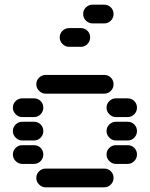

<svg xmlns="http://www.w3.org/2000/svg" viewBox="-20 -810 640 820"><path d="M135 -50Q135 -34 147 -22Q159 -10 175 -10H425Q442 -10 453.5 -22Q465 -34 465 -50Q465 -67 453.5 -78.5Q442 -90 425 -90H175Q159 -90 147 -78.5Q135 -67 135 -50ZM435 -150Q435 -134 447 -122Q459 -110 475 -110H525Q542 -110 553.5 -122Q565 -134 565 -150Q565 -167 553.5 -178.5Q542 -190 525 -190H475Q459 -190 447 -178.5Q435 -167 435 -150ZM35 -150Q35 -134 47 -122Q59 -110 75 -110H125Q142 -110 153.5 -122Q165 -134 165 -150Q165 -167 153.5 -178.5Q142 -190 125 -190H75Q59 -190 47 -178.5Q35 -167 35 -150ZM435 -250Q435 -234 447 -222Q459 -210 475 -210H525Q542 -210 553.5 -222Q565 -234 565 -250Q565 -267 553.5 -278.5Q542 -290 525 -290H475Q459 -290 447 -278.5Q435 -267 435 -250ZM35 -250Q35 -234 47 -222Q59 -210 75 -210H125Q142 -210 153.5 -222Q165 -234 165 -250Q165 -267 153.5 -278.5Q142 -290 125 -290H75Q59 -290 47 -278.5Q35 -267 35 -250ZM435 -350Q435 -334 447 -322Q459 -310 475 -310H525Q542 -310 553.5 -322Q565 -334 565 -350Q565 -367 553.5 -378.5Q542 -390 525 -390H475Q459 -390 447 -378.5Q435 -367 435 -350ZM35 -350Q35 -334 47 -322Q59 -310 75 -310H125Q142 -310 153.5 -322Q165 -334 165 -350Q165 -367 153.5 -378.5Q142 -390 125 -390H75Q59 -390 47 -378.5Q35 -367 35 -350ZM135 -450Q135 -434 147 -422Q159 -410 175 -410H425Q442 -410 453.5 -422Q465 -434 465 -450Q465 -467 453.5 -478.5Q442 -490 425 -490H175Q159 -490 147 -478.5Q135 -467 135 -450ZM235 -650Q235 -634 247 -622Q259 -610 275 -610H325Q342 -610 353.5 -622Q365 -634 365 -650Q365 -667 353.5 -678.5Q342 -690 325 -690H275Q259 -690 247 -678.5Q235 -667 235 -650ZM335 -750Q335 -734 347 -722Q359 -710 375 -710H425Q442 -710 453.5 -722Q465 -734 465 -750Q465 -767 453.5 -778.5Q442 -790 425 -790H375Q359 -790 347 -778.5Q335 -767 335 -750Z"/></svg>

Font: Matrix Sans Raster
Style: Regular
Weight: 400
Designer: Brad Neil
Version: Version 1.100